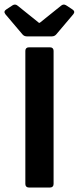

<svg xmlns="http://www.w3.org/2000/svg" viewBox="-28 -836 351 856"><path d="M-3.9 -772.5 72.3 -682.6C77.1 -676.8 84 -673.8 91.8 -673.8H203.1C210.9 -673.8 217.8 -676.8 222.7 -682.6L298.8 -772.5C305.7 -781.2 303.7 -788.1 294.9 -793.9L266.6 -812.5C258.8 -817.4 251 -816.4 244.1 -810.5L149.4 -734.4H145.5L50.8 -810.5C43.9 -816.4 36.1 -817.4 28.3 -812.5L0 -793.9C-8.8 -788.1 -10.7 -781.2 -3.9 -772.5ZM85 -609.4V-15.6C85 -5.9 90.8 0 100.6 0H195.3C205.1 0 210.9 -5.9 210.9 -15.6V-609.4C210.9 -619.1 205.1 -625 195.3 -625H100.6C90.8 -625 85 -619.1 85 -609.4Z"/></svg>

Font: Ed Sans Neue SemiBold
Style: Regular
Weight: 600
Designer: Stephen Hutchings
Version: Version 1.004;PS 001.004;hotconv 1.0.88;makeotf.lib2.5.64775